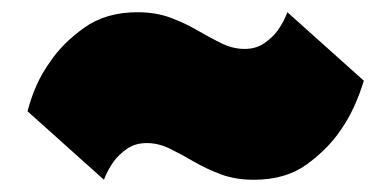

<svg xmlns="http://www.w3.org/2000/svg" viewBox="-20 -517 640 314"><path d="M395 -223Q365 -223 341 -232Q317 -241 296.5 -253Q276 -265 257.5 -274Q239 -283 220 -283Q201 -283 187.5 -273.5Q174 -264 166 -253Q161 -246 157 -238.5Q153 -231 150 -223L25 -335Q31 -358 40 -378Q49 -398 62 -416Q82 -446 117.5 -471.5Q153 -497 205 -497Q235 -497 259 -488Q283 -479 303.5 -467Q324 -455 342.5 -446Q361 -437 380 -437Q399 -437 412.5 -446.5Q426 -456 434 -467Q439 -474 443 -481.5Q447 -489 450 -497L575 -385Q568 -362 558.5 -341.5Q549 -321 537 -304Q516 -273 481.5 -248Q447 -223 395 -223Z"/></svg>

Font: Golos Text Black
Style: Regular
Weight: 900
Designer: A.Korolkova, Vitaly Kuzmin
Foundry: ParaType Ltd
Version: Version 2.004